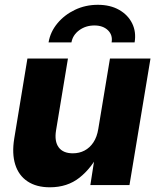

<svg xmlns="http://www.w3.org/2000/svg" viewBox="-20 -774 657 803"><path d="M188.5 9.3Q132.3 9.3 95.2 -15.4Q58.1 -40 43.7 -85.9Q29.3 -131.8 39.6 -194.8L94.7 -529.3H264.2L214.4 -228.5Q207 -183.1 225.3 -158Q243.7 -132.8 284.7 -132.8Q311.5 -132.8 333.5 -144.3Q355.5 -155.8 370.6 -178.5Q385.7 -201.2 391.1 -234.9L439.9 -529.3H609.4L521.5 0H357.9L379.4 -138.2H396.5Q363.3 -71.3 312.5 -31Q261.7 9.3 188.5 9.3ZM389.2 -753.9Q440.9 -753.9 478 -732.9Q515.1 -711.9 532.7 -676.3Q550.3 -640.6 543 -596.7H446.8Q452.1 -627.4 431.4 -647.5Q410.6 -667.5 375 -667.5Q338.4 -667.5 311.3 -647.5Q284.2 -627.4 278.8 -596.7H183.1Q190.4 -640.6 220 -676.3Q249.5 -711.9 293.5 -732.9Q337.4 -753.9 389.2 -753.9Z"/></svg>

Font: Inter 24pt ExtraBold
Style: Italic
Weight: 800
Italic angle: -9.3988°
Designer: Rasmus Andersson
Foundry: rsms
Version: Version 4.001;git-66647c0bb